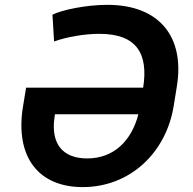

<svg xmlns="http://www.w3.org/2000/svg" viewBox="-20 -757 790 787"><path d="M319.2 9.9C512.1 9.9 660.5 -130 691.8 -321.7L704.9 -402.7C737.9 -604.4 634.9 -737.2 420.1 -737.2C333.5 -737.2 233 -716.3 195 -696.7L201.7 -587C255.7 -606.2 326.7 -618.3 387.8 -618.3C541.9 -618.3 588.4 -535.5 566.8 -397.7H87L74.6 -322.4C40.1 -114.3 137.1 9.9 319.2 9.9ZM203.1 -273.4 205.3 -288.7H547.2C519.5 -180.8 447.1 -107.6 337.4 -107.6C236.5 -107.6 188.6 -168 203.1 -273.4Z"/></svg>

Font: Margiela Sans Semi Bold
Style: Italic
Weight: 600
Italic angle: -9.39999°
Designer: Stefan Endress, Andreas Faust
Version: Version 1.100;FEAKit 1.0